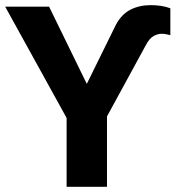

<svg xmlns="http://www.w3.org/2000/svg" viewBox="-20 -723 708 743"><path d="M394 0H237.8V-266.6L0 -697.3H169.9L315.9 -398.4L427.7 -625.5Q449.2 -667 483.9 -685.1Q518.6 -703.1 563.5 -703.1Q583.5 -703.1 603 -700.2Q622.6 -697.3 639.2 -690.9V-586.9Q634.3 -588.4 624.5 -590.3Q614.7 -592.3 605 -592.3Q590.8 -592.3 574.7 -583.7Q558.6 -575.2 544.4 -548.3L394 -272.5Z"/></svg>

Font: Lunasima
Style: Bold
Weight: 700
Designer: The DocRepair Project, Monotype Design Team
Foundry: Google
Version: Version 2.009